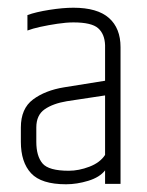

<svg xmlns="http://www.w3.org/2000/svg" viewBox="-20 -765 380 497"><path d="M51 -726Q73 -734 108 -739.5Q143 -745 170 -745Q232 -745 262 -718.5Q292 -692 292 -643V-289H252V-324Q238 -306 208.5 -297Q179 -288 151 -288Q87 -288 60.5 -316.5Q34 -345 34 -398V-435Q34 -484 65.5 -507.5Q97 -531 146 -539L252 -556V-648Q251 -677 234 -692Q217 -707 170 -707Q152 -707 128.5 -703.5Q105 -700 84.5 -695.5Q64 -691 51 -686ZM252 -364V-518L153 -503Q117 -497 95.5 -482Q74 -467 74 -435V-398Q74 -361 90 -342Q106 -323 158 -323Q184 -323 211.5 -333.5Q239 -344 252 -364Z"/></svg>

Font: Khand Variable Light
Style: Regular
Weight: 300
Designer: Satya Rajpurohit
Foundry: Indian Type Foundry
Version: Version 3.000